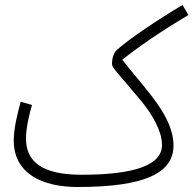

<svg xmlns="http://www.w3.org/2000/svg" viewBox="-20 -727 774 768"><path d="M290 21C558 21 674 -34 674 -145C674 -262 564 -367 469 -488C534 -540 627 -604 734 -667L710 -707C610 -648 495 -570 447 -527C434 -514 428 -494 428 -470C428 -456 454 -432 545 -323C590 -268 628 -202 628 -147C628 -65 514 -28 306 -28C150 -28 84 -79 84 -173C84 -217 98 -274 108 -307L63 -320C50 -274 35 -214 35 -165C35 -32 150 21 290 21Z"/></svg>

Font: Noto Sans Arabic ExtCond Light
Style: Regular
Weight: 300
Width: 2
Designer: Monotype Design Team, Nadine Chahine, Nizar Qandah and Khaled Hosny
Foundry: Monotype Imaging Inc.
Version: Version 2.012